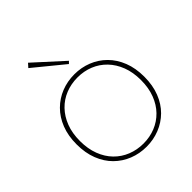

<svg xmlns="http://www.w3.org/2000/svg" viewBox="-262 -1155 1337 1337"><g transform="rotate(-45 406.5 -486.0)"><path d="M407 13Q338 13 277.5 -11Q217 -35 171 -80.5Q125 -126 99 -192.5Q73 -259 73 -343Q73 -428 99 -494Q125 -560 171 -606Q217 -652 277.5 -676Q338 -700 407 -700Q475 -700 535.5 -676Q596 -652 642 -606Q688 -560 714 -494Q740 -428 740 -343Q740 -259 714 -192.5Q688 -126 642 -80.5Q596 -35 535.5 -11Q475 13 407 13ZM407 -18Q470 -18 524.5 -40Q579 -62 620 -104Q661 -146 684 -206.5Q707 -267 707 -343Q707 -420 684 -480Q661 -540 620 -582.5Q579 -625 524.5 -647Q470 -669 407 -669Q344 -669 289 -647Q234 -625 193 -582.5Q152 -540 129 -480Q106 -420 106 -343Q106 -267 129 -206.5Q152 -146 193 -104Q234 -62 289 -40Q344 -18 407 -18ZM431 -777 211 -957 236 -985 447 -793Z"/></g></svg>

Font: BioRhyme ExtraBold ExtraLight
Style: Regular
Weight: 250
Version: Version 1.600;gftools[0.9.33]